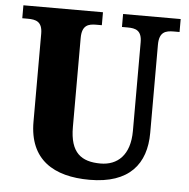

<svg xmlns="http://www.w3.org/2000/svg" viewBox="-52 -765 815 827"><g transform="rotate(5 355.5 -352.0)"><path d="M365 10C537 10 608 -80 608 -214V-595C608 -651 636 -658 671 -658H696V-714H447V-658H471C506 -658 533 -651 533 -599V-216C533 -111 479 -64 406 -64C323 -64 274 -99 274 -210V-595C274 -651 302 -658 336 -658H360V-714H16V-658H40C75 -658 103 -651 103 -599V-218C103 -54 210 10 365 10Z"/></g></svg>

Font: Noto Serif Hebrew SemiCondensed ExtraBold
Style: Regular
Weight: 800
Width: 4
Designer: Monotype Design Team
Foundry: Monotype Imaging Inc.
Version: Version 2.004